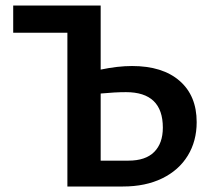

<svg xmlns="http://www.w3.org/2000/svg" viewBox="-20 -678 776 698"><path d="M695 -234Q695 -165 662.5 -112Q630 -59 569.5 -29.5Q509 0 427 0H225V-559H28V-658H346V-425Q408 -438 460 -438Q571 -438 633 -384Q695 -330 695 -234ZM572 -214Q572 -343 438 -343Q398 -343 346 -338V-94H447Q509 -94 540.5 -125.5Q572 -157 572 -214Z"/></svg>

Font: Ysabeau SC
Style: Bold
Weight: 700
Designer: Christian Thalmann (Catharsis Fonts)
Version: Version 0.003